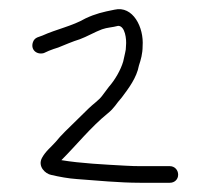

<svg xmlns="http://www.w3.org/2000/svg" viewBox="-20 -688 456 416"><path d="M366 -309.5C366 -319.7 358.4 -328 348 -328H284C274.7 -328 264 -328.3 252 -329C205.4 -331.6 154.8 -334 113 -341C145.7 -373.7 176.7 -412.5 213 -442C228.7 -454.7 230.6 -462.1 244 -477C258.5 -496.3 276.2 -519.6 281 -546C285.2 -558.6 289 -571.7 289 -588C292.1 -628.5 268.1 -676.4 228 -667C202.5 -661.9 187 -658.3 165 -648C136.8 -631.6 102.1 -624.7 72 -611L61 -607C56.3 -605 53.2 -601.7 51.5 -597C45.4 -580 60 -568.7 75 -573L86 -578C92.7 -580.7 99.3 -583 106 -585C120.3 -590.7 137 -598.1 153 -603C166.7 -607.9 187.6 -619.7 201 -624.5C212.4 -628.6 223.3 -628.5 236 -632C251.1 -632 254.5 -602.7 253 -589C253 -583 252.3 -577.7 251 -573L247 -555C241.6 -536.2 228.7 -514.3 216 -500L201 -480C194.2 -470.9 180.5 -461.5 172 -453L121 -403C113 -395 106.3 -387.7 101 -381C89.8 -368.4 79 -360.6 71 -346C61 -327.5 78.2 -311.3 91 -309C108.7 -304.9 127.8 -301.3 147 -300C189.9 -296.9 238.4 -292 283 -292H348C358.3 -292 366 -299.3 366 -309.5Z"/></svg>

Font: CiSf OpenHand
Style: Regular
Weight: 400
Foundry: Cannot Into Space Fonts
Version: Version 0.7892